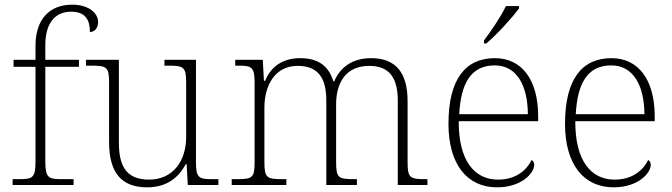

<svg xmlns="http://www.w3.org/2000/svg" viewBox="-20 -792 2876 822"><path d="M34 0H295V-25H244C188 -25 174 -30 174 -101V-506H318V-536H174V-599C174 -688 212 -742 285 -742C349 -742 365 -702 365 -655C383 -655 400 -669 400 -698C400 -735 361 -772 289 -772C191 -772 132 -708 132 -597V-536H38V-506H132V-101C132 -30 119 -25 62 -25H34Z M610 10C694 10 745 -32 775 -89H779L784 0H915V-25H889C832 -25 819 -30 819 -97V-536H684V-511H699C766 -511 777 -506 777 -438V-205C777 -107 724 -23 618 -23C514 -23 489 -90 489 -183V-536H348V-511H369C436 -511 447 -506 447 -439V-184C447 -51 501 10 610 10Z M972 0H1206V-25H1190C1123 -25 1112 -30 1112 -97V-331C1112 -426 1157 -510 1254 -510C1344 -510 1377 -456 1377 -361V0H1508V-25H1496C1429 -25 1419 -30 1419 -98V-346C1419 -437 1460 -510 1561 -510C1649 -510 1683 -456 1683 -361V0H1810V-25H1802C1735 -25 1725 -30 1725 -98V-359C1725 -480 1675 -543 1569 -543C1486 -543 1436 -502 1411 -444H1407C1390 -501 1351 -543 1266 -543C1198 -543 1143 -514 1115 -446H1110L1105 -536H987V-511H1001C1057 -511 1070 -505 1070 -439V-98C1070 -30 1060 -25 993 -25H972Z M2052 -619V-606H2062C2106 -642 2177 -721 2202 -756V-766H2146C2125 -721 2081 -657 2052 -619ZM2108 10C2213 10 2267 -51 2267 -86C2267 -97 2263 -103 2256 -107C2233 -61 2187 -23 2112 -23C2010 -23 1943 -106 1944 -273H2284V-294C2284 -452 2213 -543 2099 -543C1971 -543 1900 -451 1900 -262C1900 -88 1980 10 2108 10ZM2240 -303H1946C1953 -432 1994 -512 2098 -512C2192 -512 2239 -427 2240 -303Z M2607 10C2712 10 2766 -51 2766 -86C2766 -97 2762 -103 2755 -107C2732 -61 2686 -23 2611 -23C2509 -23 2442 -106 2443 -273H2783V-294C2783 -452 2712 -543 2598 -543C2470 -543 2399 -451 2399 -262C2399 -88 2479 10 2607 10ZM2739 -303H2445C2452 -432 2493 -512 2597 -512C2691 -512 2738 -427 2739 -303Z"/></svg>

Font: Noto Serif Lao ExtraLight
Style: Regular
Weight: 200
Designer: Monotype Design Team
Foundry: Monotype Imaging Inc.
Version: Version 2.003